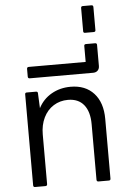

<svg xmlns="http://www.w3.org/2000/svg" viewBox="-65 -1077 750 1123"><g transform="rotate(-5 309.5 -515.0)"><path d="M94 0Q84 0 84 -11V-545Q84 -555 94 -555H148Q159 -555 159 -545L163 -457Q190 -509 240 -537.5Q290 -566 352 -566Q439 -566 488.5 -511.5Q538 -457 538 -361V-11Q538 0 528 0H467Q456 0 456 -11V-337Q456 -411 423.5 -451Q391 -491 330 -491Q283 -491 245.5 -467.5Q208 -444 187 -401Q166 -358 166 -302V-11Q166 0 155 0Z M119 -636Q108 -636 108 -647V-692Q108 -703 119 -703H453V-797Q453 -807 464 -807H517Q528 -807 528 -797V-673Q528 -656 518 -646Q508 -636 491 -636Z M464 -873Q454 -873 454 -883V-1019Q454 -1030 464 -1030H515Q526 -1030 526 -1019V-883Q526 -873 515 -873Z"/></g></svg>

Font: LINE Seed Sans TH App
Style: Regular
Weight: 400
Designer: Dalton Maag Ltd | Thai characters by Cadson Demak Co.,Ltd.
Foundry: Dalton Maag Ltd
Version: Version 1.003